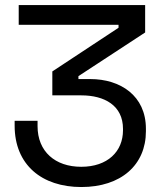

<svg xmlns="http://www.w3.org/2000/svg" viewBox="-20 -720 632 754"><path d="M299.5 14.5C455 14.5 553 -72 553 -204.5V-214.5C553 -344.5 452.5 -409.5 334.5 -409.5H288V-421L550 -592.5V-700H53.5V-622.5H445.5V-611L185.5 -439.5V-345.5H299.5C390.5 -345.5 463 -305.5 463 -214V-208.5C463 -125 402.5 -65 299 -65C196.5 -65 127.5 -125 127.5 -224.5V-245.5H37.5V-226.5C37.5 -72.5 144.5 14.5 299.5 14.5Z"/></svg>

Font: MCL Standard
Style: Regular
Weight: 400
Designer: Květoslav Bartoš
Foundry: Florian Karsten
Version: Version 1.001;Glyphs 3.2.3 (3260)